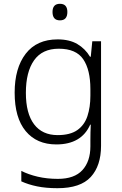

<svg xmlns="http://www.w3.org/2000/svg" viewBox="-20 -749 639 1009"><path d="M283 -542Q345 -542 386.5 -517.5Q428 -493 453 -451H457L465 -532H511V17Q511 122 457 181Q403 240 282 240Q222 240 175.5 230.5Q129 221 92 204V149Q129 168 178 179.5Q227 191 284 191Q371 191 413 145Q455 99 455 20V-11Q455 -32 455.5 -53.5Q456 -75 457 -94H454Q408 10 276 10Q173 10 115 -60Q57 -130 57 -262Q57 -391 115 -466.5Q173 -542 283 -542ZM289 -493Q202 -493 159 -432Q116 -371 116 -261Q116 -153 159 -96Q202 -39 283 -39Q349 -39 386.5 -65.5Q424 -92 439.5 -139Q455 -186 455 -246V-281Q455 -382 417.5 -437.5Q380 -493 289 -493ZM295 -729Q334 -729 334 -686Q334 -642 295 -642Q256 -642 256 -686Q256 -729 295 -729Z"/></svg>

Font: Noto Sans Arabic Light
Style: Regular
Weight: 300
Designer: Monotype Design Team, Nadine Chahine, Nizar Qandah and Khaled Hosny
Foundry: Monotype Imaging Inc.
Version: Version 2.012; ttfautohint (v1.8.4.7-5d5b)